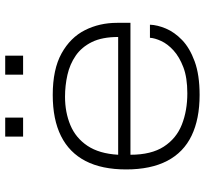

<svg xmlns="http://www.w3.org/2000/svg" viewBox="-44 -712 768 719"><g transform="rotate(-90 339.5 -352.0)"><path d="M344 12Q254 12 191.5 -18Q129 -48 97 -109.5Q65 -171 65 -263Q65 -354 96.5 -415Q128 -476 190 -507Q252 -538 344 -538Q440 -538 499.5 -505Q559 -472 586.5 -417.5Q614 -363 614 -297V-247H120Q120 -169 150.5 -122Q181 -75 233 -54.5Q285 -34 350 -34Q409 -34 448 -49Q487 -64 511 -86Q535 -108 546 -132Q557 -156 558 -174H607Q606 -146 592.5 -114Q579 -82 549.5 -53.5Q520 -25 469.5 -6.5Q419 12 344 12ZM120 -293H561Q561 -353 542 -391.5Q523 -430 491 -452Q459 -474 419 -483Q379 -492 337 -492Q279 -492 231 -472Q183 -452 153.5 -408Q124 -364 120 -293ZM188 -649V-716H259V-649ZM420 -649V-716H491V-649Z"/></g></svg>

Font: Archivo Expanded Thin
Style: Regular
Weight: 250
Width: 7
Designer: Hector Gatti
Foundry: Omnibus-Type
Version: Version 2.001